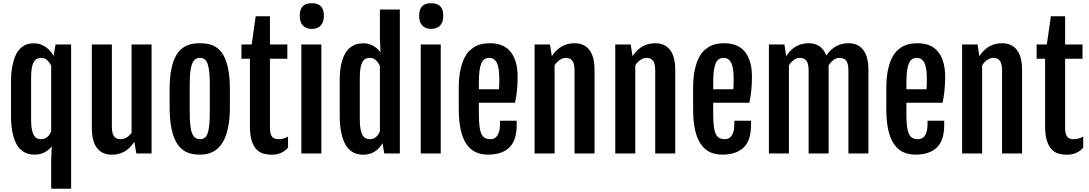

<svg xmlns="http://www.w3.org/2000/svg" viewBox="-20 -947 6722 1185"><path d="M192.4 7.3C218.1 7.3 239.6 2.4 256.8 -7.6C274.1 -17.5 288.2 -29.5 299.3 -43.5L295.9 38.6V217.8H418.9V-672.4H322.8L311 -602.5C305.5 -611.7 298.9 -620.8 291.3 -630.1C283.6 -639.4 274.7 -647.7 264.6 -655C254.6 -662.4 243.2 -668.3 230.5 -672.9C217.8 -677.4 203.5 -679.7 187.5 -679.7C180.7 -679.7 172.4 -679 162.8 -677.7C153.2 -676.4 143.3 -673.2 133.1 -668C122.8 -662.8 112.5 -655 102.3 -644.8C92 -634.5 82.9 -620.4 75 -602.5C67 -584.6 60.5 -562.3 55.4 -535.6C50.4 -509 47.9 -476.6 47.9 -438.5V-234.9C47.9 -196.8 50.4 -164.4 55.4 -137.7C60.5 -111 67.1 -88.7 75.2 -70.8C83.3 -52.9 92.6 -38.7 103 -28.3C113.4 -17.9 124 -10.1 134.8 -4.9C145.5 0.3 155.9 3.7 166 5.1C176.1 6.6 184.9 7.3 192.4 7.3ZM234.4 -87.9C225.3 -87.9 216.9 -89.6 209.2 -93C201.6 -96.4 195 -102.6 189.5 -111.6C183.9 -120.5 179.6 -133 176.5 -148.9C173.4 -164.9 171.9 -185.4 171.9 -210.4V-467.3C171.9 -492.4 173.4 -512.9 176.5 -528.8C179.6 -544.8 183.9 -557.2 189.5 -566.2C195 -575.1 201.5 -581.3 209 -584.7C216.5 -588.1 224.8 -589.8 233.9 -589.8C248.5 -589.8 261 -585 271.2 -575.4C281.5 -565.8 289.7 -554.2 295.9 -540.5V-136.2C293.3 -130 290.1 -124 286.4 -118.2C282.6 -112.3 278.2 -107.2 273.2 -102.8C268.1 -98.4 262.5 -94.8 256.1 -92C249.8 -89.3 242.5 -87.9 234.4 -87.9Z M546.9 -672.4V-157.2C546.9 -101.9 557.5 -60.5 578.9 -33.2C600.2 -5.9 630.5 7.8 669.9 7.8C682.3 7.8 694.7 6.5 707 3.9C719.4 1.3 731.5 -3 743.4 -9C755.3 -15.1 766.7 -23.2 777.6 -33.4C788.5 -43.7 798.8 -56.5 808.6 -71.8H809.1L821.3 0H915.5V-672.4H792V-127.4C782.6 -114.7 772 -105 760.3 -98.1C748.5 -91.3 736.5 -87.9 724.1 -87.9C706.5 -87.9 693.2 -93.7 684.1 -105.2C675 -116.8 670.4 -137.4 670.4 -167V-672.4Z M1213.9 7.3C1226.9 7.3 1240.5 6.1 1254.6 3.7C1268.8 1.2 1282.7 -3.7 1296.4 -11.2C1310.1 -18.7 1323.1 -29.2 1335.4 -42.7C1347.8 -56.2 1358.7 -73.9 1368.2 -95.7C1377.6 -117.5 1385.1 -144.2 1390.6 -175.8C1396.2 -207.4 1398.9 -245 1398.9 -288.6V-394C1398.9 -438 1396.2 -475.7 1390.9 -507.1C1385.5 -538.5 1378.2 -564.8 1368.9 -585.9C1359.6 -607.1 1348.9 -623.9 1336.7 -636.5C1324.5 -649 1311.5 -658.4 1297.9 -664.8C1284.2 -671.1 1270.2 -675.3 1255.9 -677.2C1241.5 -679.2 1227.7 -680.2 1214.4 -680.2C1200.4 -680.2 1186 -679.1 1171.4 -677C1156.7 -674.9 1142.5 -670.5 1128.7 -663.8C1114.8 -657.1 1101.7 -647.5 1089.4 -635C1077 -622.5 1066.2 -605.6 1056.9 -584.5C1047.6 -563.3 1040.3 -537.2 1034.9 -506.1C1029.5 -475 1026.9 -437.7 1026.9 -394V-288.6C1026.9 -244.3 1029.5 -206.2 1034.7 -174.3C1039.9 -142.4 1047 -115.6 1056.2 -93.8C1065.3 -71.9 1075.9 -54.4 1088.1 -41C1100.3 -27.7 1113.4 -17.4 1127.2 -10.3C1141 -3.1 1155.4 1.6 1170.2 3.9C1185 6.2 1199.5 7.3 1213.9 7.3ZM1214.8 -87.9C1203.1 -87.9 1193.3 -90.7 1185.3 -96.4C1177.3 -102.1 1170.7 -111.5 1165.5 -124.5C1160.3 -137.5 1156.6 -154.7 1154.3 -176C1152 -197.3 1150.9 -223.8 1150.9 -255.4V-420.9C1150.9 -452.5 1152 -479 1154.3 -500.5C1156.6 -522 1160.3 -539.3 1165.5 -552.5C1170.7 -565.7 1177.3 -575.2 1185.3 -581.1C1193.3 -586.9 1203.1 -589.8 1214.8 -589.8C1225.9 -589.8 1235.3 -586.9 1242.9 -581.1C1250.6 -575.2 1256.8 -565.7 1261.5 -552.5C1266.2 -539.3 1269.6 -522 1271.7 -500.5C1273.8 -479 1274.9 -452.5 1274.9 -420.9V-255.4C1274.9 -223.8 1273.8 -197.3 1271.7 -176C1269.6 -154.7 1266.2 -137.5 1261.5 -124.5C1256.8 -111.5 1250.6 -102.1 1242.9 -96.4C1235.3 -90.7 1225.9 -87.9 1214.8 -87.9Z M1522.5 -584.5V-167.5C1522.5 -131 1526.1 -101.4 1533.4 -78.6C1540.8 -55.8 1550.6 -38 1563 -25.1C1575.4 -12.3 1589.5 -3.6 1605.5 1C1621.4 5.5 1638 7.8 1655.3 7.8C1664.1 7.8 1673 7.2 1682.1 5.9C1691.2 4.6 1700.2 2.2 1709 -1.2C1717.8 -4.6 1726.3 -9.1 1734.6 -14.6C1742.9 -20.2 1750.7 -27.3 1757.8 -36.1V-104.5C1749.3 -99.3 1740.5 -95.2 1731.2 -92.3C1721.9 -89.4 1711.3 -87.9 1699.2 -87.9C1692.1 -87.9 1685.2 -88.7 1678.7 -90.3C1672.2 -92 1666.5 -95.3 1661.6 -100.3C1656.7 -105.4 1652.9 -112.4 1650.1 -121.3C1647.4 -130.3 1646 -142.1 1646 -156.7V-584.5H1753.4V-672.4H1646V-846.7H1558.1L1533.2 -672.4H1470.2V-584.5Z M1903.8 -768.6C1928.2 -768.6 1946.9 -775.6 1959.7 -789.8C1972.6 -804 1979 -823.7 1979 -849.1C1979 -876.5 1972.7 -896.3 1960 -908.7C1947.3 -921.1 1928.7 -927.2 1904.3 -927.2C1892.6 -927.2 1882.2 -925.9 1873 -923.1C1863.9 -920.3 1856.2 -915.9 1849.9 -909.9C1843.5 -903.9 1838.6 -895.9 1835.2 -886C1831.8 -876.1 1830.1 -863.8 1830.1 -849.1C1830.1 -822.8 1836.7 -802.7 1849.9 -789.1C1863 -775.4 1881 -768.6 1903.8 -768.6ZM1839.8 -672.4V0H1963.4V-672.4Z M2221.2 7.8C2236.8 7.8 2250.8 5.9 2263.2 2C2275.6 -2 2286.6 -7.2 2296.4 -13.9C2306.2 -20.6 2314.6 -28.2 2321.8 -36.6C2328.9 -45.1 2335.3 -53.7 2340.8 -62.5L2351.6 0H2447.8V-888.2H2324.7V-709L2328.6 -624L2328.1 -623.5C2323.6 -630.4 2317.9 -637.1 2311 -643.8C2304.2 -650.5 2296.4 -656.5 2287.6 -661.9C2278.8 -667.2 2269 -671.5 2258.3 -674.8C2247.6 -678.1 2236.2 -679.7 2224.1 -679.7C2217.6 -679.7 2209.4 -679.2 2199.5 -678.2C2189.5 -677.2 2179.1 -674.5 2168.2 -669.9C2157.3 -665.4 2146.4 -658.3 2135.5 -648.7C2124.6 -639.1 2114.7 -625.7 2106 -608.6C2097.2 -591.6 2090.1 -570 2084.7 -543.9C2079.3 -517.9 2076.7 -486 2076.7 -448.2V-234.9C2076.7 -196.8 2079.2 -164.4 2084.2 -137.7C2089.3 -111 2095.9 -88.6 2104 -70.6C2112.1 -52.5 2121.4 -38.2 2131.8 -27.8C2142.3 -17.4 2152.8 -9.6 2163.6 -4.4C2174.3 0.8 2184.7 4.2 2194.8 5.6C2204.9 7.1 2213.7 7.8 2221.2 7.8ZM2263.2 -87.9C2254.1 -87.9 2245.7 -89.6 2238 -93C2230.4 -96.4 2223.8 -102.6 2218.3 -111.6C2212.7 -120.5 2208.4 -133 2205.3 -148.9C2202.2 -164.9 2200.7 -185.4 2200.7 -210.4V-468.3C2200.7 -493.3 2202.2 -513.8 2205.3 -529.5C2208.4 -545.3 2212.7 -557.7 2218.3 -566.7C2223.8 -575.6 2230.3 -581.7 2237.8 -585C2245.3 -588.2 2253.6 -589.8 2262.7 -589.8C2277.3 -589.8 2289.8 -585 2300 -575.4C2310.3 -565.8 2318.5 -554.2 2324.7 -540.5V-136.2C2322.1 -130 2318.9 -124 2315.2 -118.2C2311.4 -112.3 2307 -107.2 2302 -102.8C2297 -98.4 2291.3 -94.8 2284.9 -92C2278.6 -89.3 2271.3 -87.9 2263.2 -87.9Z M2640.6 -768.6C2665 -768.6 2683.7 -775.6 2696.5 -789.8C2709.4 -804 2715.8 -823.7 2715.8 -849.1C2715.8 -876.5 2709.5 -896.3 2696.8 -908.7C2684.1 -921.1 2665.5 -927.2 2641.1 -927.2C2629.4 -927.2 2619 -925.9 2609.9 -923.1C2600.7 -920.3 2593 -915.9 2586.7 -909.9C2580.3 -903.9 2575.4 -895.9 2572 -886C2568.6 -876.1 2566.9 -863.8 2566.9 -849.1C2566.9 -822.8 2573.5 -802.7 2586.7 -789.1C2599.9 -775.4 2617.8 -768.6 2640.6 -768.6ZM2576.7 -672.4V0H2700.2V-672.4Z M2991.2 7.3C3048.8 7.3 3092.9 -7.2 3123.3 -36.4C3153.7 -65.5 3168.9 -112 3168.9 -175.8V-201.7H3065.9V-180.7C3065.9 -163.1 3064.3 -148.4 3061 -136.5C3057.8 -124.6 3053.5 -115.1 3048.1 -107.9C3042.7 -100.7 3036.5 -95.6 3029.3 -92.5C3022.1 -89.4 3014.8 -87.9 3007.3 -87.9C2993.3 -87.9 2981.7 -90.6 2972.4 -95.9C2963.1 -101.3 2955.8 -110.1 2950.4 -122.3C2945.1 -134.5 2941.2 -150.6 2939 -170.7C2936.7 -190.7 2935.5 -215.3 2935.5 -244.6V-313H3158.7C3161 -323.7 3163.2 -335.4 3165.3 -348.1C3167.4 -360.8 3169.1 -373.9 3170.4 -387.5C3171.7 -401 3172.8 -414.7 3173.6 -428.7C3174.4 -442.7 3174.8 -456.5 3174.8 -470.2C3174.8 -510.6 3170.2 -544.3 3160.9 -571.3C3151.6 -598.3 3139.2 -619.9 3123.5 -636C3107.9 -652.1 3089.8 -663.5 3069.3 -670.2C3048.8 -676.8 3027.5 -680.2 3005.4 -680.2C2993.3 -680.2 2980.2 -679.3 2966.1 -677.5C2951.9 -675.7 2937.7 -671.6 2923.3 -665.3C2909 -658.9 2895.1 -649.7 2881.6 -637.7C2868.1 -625.7 2856.2 -609.3 2845.9 -588.6C2835.7 -568 2827.4 -542.4 2821 -512C2814.7 -481.5 2811.5 -445 2811.5 -402.3V-275.4C2811.5 -225.3 2815.4 -182.4 2823.2 -146.7C2831.1 -111.1 2842.6 -81.9 2857.9 -59.1C2873.2 -36.3 2892 -19.5 2914.3 -8.8C2936.6 2 2962.2 7.3 2991.2 7.3ZM3059.6 -396H2935.5V-437C2935.5 -466 2936.8 -490.2 2939.5 -509.8C2942.1 -529.3 2946 -545 2951.2 -556.9C2956.4 -568.8 2963.1 -577.2 2971.2 -582.3C2979.3 -587.3 2988.8 -589.8 2999.5 -589.8C3020 -589.8 3035.5 -580.1 3045.9 -560.5C3056.3 -541 3061.5 -509.1 3061.5 -464.8V-448.5C3061.5 -442.1 3061.4 -435.7 3061.3 -429.2C3061.1 -422.7 3060.9 -416.4 3060.5 -410.4C3060.2 -404.4 3059.9 -399.6 3059.6 -396Z M3279.3 -672.4V0H3402.8V-543.9C3412.3 -558.3 3423.1 -569.5 3435.3 -577.6C3447.5 -585.8 3459.8 -589.8 3472.2 -589.8C3489.7 -589.8 3503.1 -584.1 3512.2 -572.5C3521.3 -561 3525.9 -540.4 3525.9 -510.7V0H3649.4V-515.1C3649.4 -570.1 3638.8 -611.4 3617.4 -638.9C3596.1 -666.4 3565.8 -680.2 3526.4 -680.2C3514 -680.2 3501.5 -678.9 3489 -676.3C3476.5 -673.7 3464.2 -669.3 3452.1 -663.1C3440.1 -656.9 3428.5 -648.7 3417.2 -638.4C3406 -628.2 3395.5 -615.4 3385.7 -600.1V-600.6L3374.5 -672.4Z M3777.3 -672.4V0H3900.9V-543.9C3910.3 -558.3 3921.1 -569.5 3933.3 -577.6C3945.6 -585.8 3957.8 -589.8 3970.2 -589.8C3987.8 -589.8 4001.1 -584.1 4010.3 -572.5C4019.4 -561 4023.9 -540.4 4023.9 -510.7V0H4147.5V-515.1C4147.5 -570.1 4136.8 -611.4 4115.5 -638.9C4094.2 -666.4 4063.8 -680.2 4024.4 -680.2C4012 -680.2 3999.6 -678.9 3987.1 -676.3C3974.5 -673.7 3962.2 -669.3 3950.2 -663.1C3938.2 -656.9 3926.5 -648.7 3915.3 -638.4C3904.1 -628.2 3893.6 -615.4 3883.8 -600.1V-600.6L3872.6 -672.4Z M4437.5 7.3C4495.1 7.3 4539.1 -7.2 4569.6 -36.4C4600 -65.5 4615.2 -112 4615.2 -175.8V-201.7H4512.2V-180.7C4512.2 -163.1 4510.6 -148.4 4507.3 -136.5C4504.1 -124.6 4499.8 -115.1 4494.4 -107.9C4489 -100.7 4482.7 -95.6 4475.6 -92.5C4468.4 -89.4 4461.1 -87.9 4453.6 -87.9C4439.6 -87.9 4428 -90.6 4418.7 -95.9C4409.4 -101.3 4402.1 -110.1 4396.7 -122.3C4391.4 -134.5 4387.5 -150.6 4385.3 -170.7C4383 -190.7 4381.8 -215.3 4381.8 -244.6V-313H4605C4607.3 -323.7 4609.5 -335.4 4611.6 -348.1C4613.7 -360.8 4615.4 -373.9 4616.7 -387.5C4618 -401 4619.1 -414.7 4619.9 -428.7C4620.7 -442.7 4621.1 -456.5 4621.1 -470.2C4621.1 -510.6 4616.5 -544.3 4607.2 -571.3C4597.9 -598.3 4585.4 -619.9 4569.8 -636C4554.2 -652.1 4536.1 -663.5 4515.6 -670.2C4495.1 -676.8 4473.8 -680.2 4451.7 -680.2C4439.6 -680.2 4426.5 -679.3 4412.4 -677.5C4398.2 -675.7 4384 -671.6 4369.6 -665.3C4355.3 -658.9 4341.4 -649.7 4327.9 -637.7C4314.4 -625.7 4302.5 -609.3 4292.2 -588.6C4282 -568 4273.7 -542.4 4267.3 -512C4261 -481.5 4257.8 -445 4257.8 -402.3V-275.4C4257.8 -225.3 4261.7 -182.4 4269.5 -146.7C4277.3 -111.1 4288.9 -81.9 4304.2 -59.1C4319.5 -36.3 4338.3 -19.5 4360.6 -8.8C4382.9 2 4408.5 7.3 4437.5 7.3ZM4505.9 -396H4381.8V-437C4381.8 -466 4383.1 -490.2 4385.7 -509.8C4388.3 -529.3 4392.3 -545 4397.5 -556.9C4402.7 -568.8 4409.3 -577.2 4417.5 -582.3C4425.6 -587.3 4435.1 -589.8 4445.8 -589.8C4466.3 -589.8 4481.8 -580.1 4492.2 -560.5C4502.6 -541 4507.8 -509.1 4507.8 -464.8V-448.5C4507.8 -442.1 4507.7 -435.7 4507.6 -429.2C4507.4 -422.7 4507.2 -416.4 4506.8 -410.4C4506.5 -404.4 4506.2 -399.6 4505.9 -396Z M4725.6 -672.4V0H4849.1V-543.9C4858.2 -558.3 4868.5 -569.5 4879.9 -577.6C4891.3 -585.8 4902.5 -589.8 4913.6 -589.8C4923.7 -589.8 4932.3 -588.5 4939.5 -585.7C4946.6 -582.9 4952.5 -578.5 4957 -572.3C4961.6 -566.1 4965 -557.9 4967.3 -547.9C4969.6 -537.8 4970.7 -525.4 4970.7 -510.7V0H5094.2V-525.4V-534.2C5094.2 -537.1 5094.1 -540 5093.8 -543C5103.2 -557.6 5113.6 -569.1 5125 -577.4C5136.4 -585.7 5147.8 -589.8 5159.2 -589.8C5169.3 -589.8 5177.9 -588.5 5185.1 -585.7C5192.2 -582.9 5198.1 -578.5 5202.6 -572.3C5207.2 -566.1 5210.6 -557.9 5212.9 -547.9C5215.2 -537.8 5216.3 -525.4 5216.3 -510.7V0H5339.8V-515.1C5339.8 -570.1 5329.2 -611.4 5307.9 -638.9C5286.5 -666.4 5256.3 -680.2 5217.3 -680.2C5204.9 -680.2 5192.7 -679 5180.7 -676.5C5168.6 -674.1 5156.7 -669.9 5145 -664.1C5133.3 -658.2 5122 -650.4 5111.1 -640.6C5100.2 -630.9 5089.8 -618.7 5080.1 -604C5070.6 -629.4 5056.8 -648.4 5038.6 -661.1C5020.3 -673.8 4998 -680.2 4971.7 -680.2C4959.3 -680.2 4946.9 -678.9 4934.3 -676.3C4921.8 -673.7 4909.6 -669.3 4897.7 -663.1C4885.8 -656.9 4874.3 -648.7 4863.3 -638.4C4852.2 -628.2 4841.8 -615.4 4832 -600.1V-600.6L4821.3 -672.4Z M5629.9 7.3C5687.5 7.3 5731.5 -7.2 5762 -36.4C5792.4 -65.5 5807.6 -112 5807.6 -175.8V-201.7H5704.6V-180.7C5704.6 -163.1 5703 -148.4 5699.7 -136.5C5696.5 -124.6 5692.1 -115.1 5686.8 -107.9C5681.4 -100.7 5675.1 -95.6 5668 -92.5C5660.8 -89.4 5653.5 -87.9 5646 -87.9C5632 -87.9 5620.4 -90.6 5611.1 -95.9C5601.8 -101.3 5594.5 -110.1 5589.1 -122.3C5583.7 -134.5 5579.9 -150.6 5577.6 -170.7C5575.4 -190.7 5574.2 -215.3 5574.2 -244.6V-313H5797.4C5799.6 -323.7 5801.8 -335.4 5804 -348.1C5806.1 -360.8 5807.8 -373.9 5809.1 -387.5C5810.4 -401 5811.4 -414.7 5812.3 -428.7C5813.1 -442.7 5813.5 -456.5 5813.5 -470.2C5813.5 -510.6 5808.8 -544.3 5799.6 -571.3C5790.3 -598.3 5777.8 -619.9 5762.2 -636C5746.6 -652.1 5728.5 -663.5 5708 -670.2C5687.5 -676.8 5666.2 -680.2 5644 -680.2C5632 -680.2 5618.9 -679.3 5604.7 -677.5C5590.6 -675.7 5576.3 -671.6 5562 -665.3C5547.7 -658.9 5533.8 -649.7 5520.3 -637.7C5506.8 -625.7 5494.9 -609.3 5484.6 -588.6C5474.4 -568 5466.1 -542.4 5459.7 -512C5453.4 -481.5 5450.2 -445 5450.2 -402.3V-275.4C5450.2 -225.3 5454.1 -182.4 5461.9 -146.7C5469.7 -111.1 5481.3 -81.9 5496.6 -59.1C5511.9 -36.3 5530.7 -19.5 5553 -8.8C5575.3 2 5600.9 7.3 5629.9 7.3ZM5698.2 -396H5574.2V-437C5574.2 -466 5575.5 -490.2 5578.1 -509.8C5580.7 -529.3 5584.6 -545 5589.8 -556.9C5595.1 -568.8 5601.7 -577.2 5609.9 -582.3C5618 -587.3 5627.4 -589.8 5638.2 -589.8C5658.7 -589.8 5674.2 -580.1 5684.6 -560.5C5695 -541 5700.2 -509.1 5700.2 -464.8V-448.5C5700.2 -442.1 5700.1 -435.7 5700 -429.2C5699.8 -422.7 5699.5 -416.4 5699.2 -410.4C5698.9 -404.4 5698.6 -399.6 5698.2 -396Z M5918 -672.4V0H6041.5V-543.9C6050.9 -558.3 6061.8 -569.5 6074 -577.6C6086.2 -585.8 6098.5 -589.8 6110.8 -589.8C6128.4 -589.8 6141.8 -584.1 6150.9 -572.5C6160 -561 6164.6 -540.4 6164.6 -510.7V0H6288.1V-515.1C6288.1 -570.1 6277.4 -611.4 6256.1 -638.9C6234.8 -666.4 6204.4 -680.2 6165 -680.2C6152.7 -680.2 6140.2 -678.9 6127.7 -676.3C6115.2 -673.7 6102.9 -669.3 6090.8 -663.1C6078.8 -656.9 6067.1 -648.7 6055.9 -638.4C6044.7 -628.2 6034.2 -615.4 6024.4 -600.1V-600.6L6013.2 -672.4Z M6430.2 -584.5V-167.5C6430.2 -131 6433.8 -101.4 6441.2 -78.6C6448.5 -55.8 6458.3 -38 6470.7 -25.1C6483.1 -12.3 6497.2 -3.6 6513.2 1C6529.1 5.5 6545.7 7.8 6563 7.8C6571.8 7.8 6580.7 7.2 6589.8 5.9C6599 4.6 6607.9 2.2 6616.7 -1.2C6625.5 -4.6 6634 -9.1 6642.3 -14.6C6650.6 -20.2 6658.4 -27.3 6665.5 -36.1V-104.5C6657.1 -99.3 6648.2 -95.2 6638.9 -92.3C6629.6 -89.4 6619 -87.9 6606.9 -87.9C6599.8 -87.9 6592.9 -88.7 6586.4 -90.3C6579.9 -92 6574.2 -95.3 6569.3 -100.3C6564.5 -105.4 6560.6 -112.4 6557.9 -121.3C6555.1 -130.3 6553.7 -142.1 6553.7 -156.7V-584.5H6661.1V-672.4H6553.7V-846.7H6465.8L6440.9 -672.4H6377.9V-584.5Z"/></svg>

Font: Fjalla One
Style: Regular
Weight: 400
Designer: Irina Smirnova
Foundry: Irina Smirnova
Version: Version 1.001